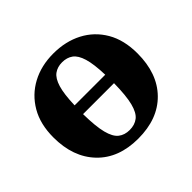

<svg xmlns="http://www.w3.org/2000/svg" viewBox="-127 -652 820 820"><g transform="rotate(-45 282.5 -242.0)"><path d="M282 -446Q254 -446 234 -431.5Q214 -417 203 -380.5Q192 -344 190 -278H375Q373 -344 362 -380.5Q351 -417 331 -431.5Q311 -446 282 -446ZM282 15Q164 15 96.5 -55.5Q29 -126 29 -245Q29 -325 62 -381.5Q95 -438 152 -468.5Q209 -499 282 -499Q356 -499 413.5 -469Q471 -439 504 -382.5Q537 -326 537 -245Q537 -124 469 -54.5Q401 15 282 15ZM282 -37Q313 -37 333.5 -53Q354 -69 364.5 -110Q375 -151 376 -226H189Q190 -151 200.5 -110Q211 -69 231.5 -53Q252 -37 282 -37Z"/></g></svg>

Font: Source Serif 4
Style: Bold
Weight: 700
Designer: Frank Grießhammer
Foundry: Adobe
Version: Version 4.005;hotconv 1.1.0;makeotfexe 2.6.0